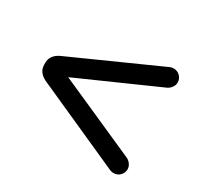

<svg xmlns="http://www.w3.org/2000/svg" viewBox="-106 -660 778 742"><g transform="rotate(30 283.0 -288.5)"><path d="M459 -58.6 69.3 -233.4Q33.2 -251 33.2 -285.2V-293Q33.2 -327.1 69.3 -344.7L459 -519.5Q466.8 -522.5 474.6 -522.5Q491.2 -522.5 502.9 -510.7Q514.6 -499 514.6 -482.4Q514.6 -470.7 506.8 -460Q499 -449.2 487.3 -444.3L137.7 -289.1L487.3 -133.8Q499 -128.9 506.8 -118.2Q514.6 -107.4 514.6 -95.7Q514.6 -79.1 502.9 -67.4Q491.2 -55.7 474.6 -55.7Q466.8 -55.7 459 -58.6Z"/></g></svg>

Font: jf-openhuninn-2.0
Style: Regular
Weight: 400
Designer: [Kosugi Maru]
Designed by MOTOYA      

[Varela Round]
Joe Prince (Latin component); Avraham Cornfeld (Hebrew component)
Foundry: justfont CO.,LTD.
Version: 2.0